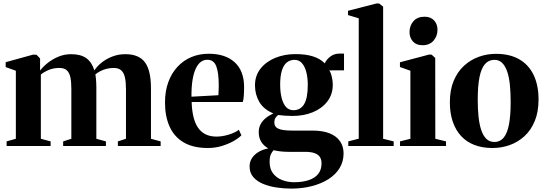

<svg xmlns="http://www.w3.org/2000/svg" viewBox="-20 -838 3131 1102"><path d="M18 0V-26.5L71 -41.5V-432L12.5 -453V-481L170 -524.5L190 -523.5L210 -502.5V-433Q227.5 -456 254.8 -477.5Q282 -499 316 -513Q350 -527 387.5 -527Q444 -527 475.8 -503.8Q507.5 -480.5 521.5 -434Q538.5 -459.5 565.5 -480.5Q592.5 -501.5 626.5 -514.2Q660.5 -527 699 -527Q739 -527 767 -515.2Q795 -503.5 812.5 -479.5Q830 -455.5 838.2 -418.2Q846.5 -381 846.5 -329.5V-41.5L902 -26.5V0H656.5V-26.5L703 -41.5V-328Q703 -367 697 -393.8Q691 -420.5 675.8 -434.2Q660.5 -448 633 -448Q611 -448 591.5 -443Q572 -438 556 -429.8Q540 -421.5 527.5 -411Q529 -403 530.2 -390.8Q531.5 -378.5 532.2 -365.2Q533 -352 533 -339V-41.5L588 -26.5V0H342.5V-26.5L389.5 -41.5V-328.5Q389.5 -367.5 384 -394Q378.5 -420.5 363.8 -434.2Q349 -448 321 -448Q287.5 -448 260.8 -437Q234 -426 214.5 -410.5V-41.5L270.5 -26.5V0Z M1173.5 11.5Q1089 11.5 1034.5 -20.5Q980 -52.5 953.5 -111.2Q927 -170 927 -249.5Q927 -315 946 -366.8Q965 -418.5 999 -455Q1033 -491.5 1078.5 -510.5Q1124 -529.5 1178 -529.5Q1272.5 -529.5 1326 -481.5Q1379.5 -433.5 1381 -342.5Q1381 -309.5 1379.2 -287.2Q1377.5 -265 1373.5 -252.5H1080Q1081.5 -203 1090.8 -165.8Q1100 -128.5 1117.5 -103.8Q1135 -79 1161.2 -66.5Q1187.5 -54 1222.5 -54Q1255.5 -54 1292.5 -65.2Q1329.5 -76.5 1351 -93L1365.5 -61.5Q1350.5 -45.5 1320.8 -28.5Q1291 -11.5 1252.8 0Q1214.5 11.5 1173.5 11.5ZM1079 -283 1233.5 -291.5Q1234.5 -306 1234.8 -319.5Q1235 -333 1235.5 -347.5Q1235.5 -419.5 1221.5 -457.2Q1207.5 -495 1169.5 -495Q1149.5 -495 1132.8 -482.8Q1116 -470.5 1103.8 -444.5Q1091.5 -418.5 1085 -378.5Q1078.5 -338.5 1079 -283Z M1651 244.5Q1608.5 244.5 1566.2 238Q1524 231.5 1489.2 217Q1454.5 202.5 1433.5 178Q1412.5 153.5 1412.5 117Q1412.5 90.5 1426.2 69.5Q1440 48.5 1464.2 34Q1488.5 19.5 1520 14Q1492.5 -2 1478.8 -25Q1465 -48 1465 -80Q1465 -105 1475.8 -125Q1486.5 -145 1505.5 -160.5Q1524.5 -176 1549 -187Q1493 -210.5 1468.2 -253.2Q1443.5 -296 1443.5 -348.5Q1443.5 -404 1475.5 -444.2Q1507.5 -484.5 1560.2 -506Q1613 -527.5 1675.5 -527.5Q1735.5 -527.5 1776.8 -514.2Q1818 -501 1844 -474.5Q1855 -498 1877 -514.2Q1899 -530.5 1929.5 -530.5H1954.5V-434.5L1869.5 -434Q1875.5 -427.5 1880 -413.5Q1884.5 -399.5 1887.2 -382.8Q1890 -366 1890 -351.5Q1890 -296 1859 -255.8Q1828 -215.5 1775.8 -194Q1723.5 -172.5 1659 -172.5Q1638.5 -172.5 1615.5 -174Q1592.5 -175.5 1576.5 -178Q1567 -170.5 1560.8 -160.8Q1554.5 -151 1554.5 -135.5Q1554.5 -110 1577.8 -99.2Q1601 -88.5 1659 -88.5H1774Q1832 -88.5 1871.5 -72.8Q1911 -57 1931.5 -27.5Q1952 2 1952 42Q1952 89.5 1929 127Q1906 164.5 1864.8 190.5Q1823.5 216.5 1768.8 230.5Q1714 244.5 1651 244.5ZM1666.5 208Q1715.5 208 1751.2 196.2Q1787 184.5 1806.2 160.5Q1825.5 136.5 1825.5 100Q1825.5 78 1816.2 63.5Q1807 49 1786.2 41.2Q1765.5 33.5 1731 33.5H1637.5Q1611 33.5 1588.8 30.8Q1566.5 28 1550.5 24Q1541 33.5 1534.2 48.5Q1527.5 63.5 1527.5 91.5Q1527.5 131.5 1547.2 157.2Q1567 183 1598.8 195.2Q1630.5 207.5 1666.5 208ZM1664 -205.5Q1705 -205.5 1725.8 -240.5Q1746.5 -275.5 1746.5 -350.5Q1746.5 -392 1738 -424.5Q1729.5 -457 1712.8 -475.8Q1696 -494.5 1671 -494.5Q1644.5 -494.5 1626 -479.5Q1607.5 -464.5 1597.8 -433Q1588 -401.5 1588 -353Q1588 -310.5 1596.2 -277Q1604.5 -243.5 1621.2 -224.5Q1638 -205.5 1664 -205.5Z M2039 -42V-733L1977.5 -751.5V-776L2140.5 -818H2156L2179 -800V-41.5L2239.5 -26.5V0H1979V-26.5Z M2276 0V-26.5L2335.5 -41.5V-432L2275.5 -453.5V-480.5L2441.5 -524.5H2457L2478 -505.5L2478.5 -41.5L2540 -26.5V0ZM2404.5 -578.5Q2369 -578.5 2349.8 -600.2Q2330.5 -622 2330.5 -654Q2330.5 -691 2353.2 -716.5Q2376 -742 2416 -742H2417Q2452 -742 2471.5 -720.8Q2491 -699.5 2491 -667Q2491 -630.5 2468.2 -604.5Q2445.5 -578.5 2405.5 -578.5Z M2562 -250.5Q2562 -322 2584 -374.2Q2606 -426.5 2643.5 -460.8Q2681 -495 2728.2 -512Q2775.5 -529 2826.5 -529Q2906 -529 2960.5 -497.5Q3015 -466 3043 -407.2Q3071 -348.5 3071 -266.5Q3071 -195.5 3049.2 -143Q3027.5 -90.5 2990 -56.2Q2952.5 -22 2905.2 -5.2Q2858 11.5 2807 11.5Q2748.5 11.5 2703 -6Q2657.5 -23.5 2626.2 -57.5Q2595 -91.5 2578.5 -140.2Q2562 -189 2562 -250.5ZM2818 -23Q2849.5 -23 2870.2 -47.2Q2891 -71.5 2901 -122.2Q2911 -173 2911 -251.5Q2911 -303.5 2906.8 -348Q2902.5 -392.5 2891.8 -425.2Q2881 -458 2863 -476.2Q2845 -494.5 2818 -494.5Q2785 -494.5 2763.8 -470.5Q2742.5 -446.5 2732.2 -395.8Q2722 -345 2722 -265Q2722 -213.5 2726.5 -169.2Q2731 -125 2742 -92Q2753 -59 2771.5 -41Q2790 -23 2818 -23Z"/></svg>

Font: Merriweather 120pt
Style: Bold
Weight: 700
Designer: Eben Sorkin
Foundry: Eben Sorkin
Version: Version 2.100